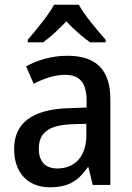

<svg xmlns="http://www.w3.org/2000/svg" viewBox="-20 -786 561 816"><path d="M315 -766H210C186 -722 134 -659 98 -617V-606H163C194 -628 228 -660 262 -695C295 -660 331 -628 363 -606H429V-617C393 -658 339 -721 315 -766ZM267 -549C201 -549 139 -531 91 -504L123 -430C166 -452 211 -468 257 -468C316 -468 348 -437 348 -359V-329L266 -326C116 -320 40 -262 40 -153C40 -51 99 10 192 10C271 10 312 -17 353 -75H356L374 0H449V-364C449 -488 390 -549 267 -549ZM285 -258 347 -260V-211C347 -119 296 -70 224 -70C176 -70 145 -96 145 -154C145 -218 182 -254 285 -258Z"/></svg>

Font: Noto Sans Myanmar SemiCondensed Medium
Style: Regular
Weight: 500
Width: 4
Designer: Monotype Design Team
Foundry: Monotype Imaging Inc.
Version: Version 2.107